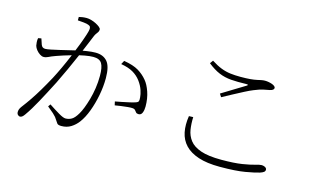

<svg xmlns="http://www.w3.org/2000/svg" viewBox="-90 -1021 2179 1307"><g transform="rotate(15 1000.0 -368.0)"><path d="M294 -119Q335 -92 368 -72.5Q401 -53 417 -53Q440 -53 460 -64.5Q480 -76 501 -112Q512 -130 523.5 -159.5Q535 -189 545.5 -226Q556 -263 562.5 -306Q569 -349 569 -394Q569 -454 553 -480.5Q537 -507 493 -507Q468 -507 433 -500.5Q398 -494 361.5 -484Q325 -474 294.5 -464Q264 -454 247 -448Q211 -435 196 -427Q181 -419 164 -419Q152 -419 137.5 -428.5Q123 -438 112 -452Q101 -466 97 -480Q95 -488 94 -504Q93 -520 96 -533L118 -537Q124 -518 131.5 -496.5Q139 -475 161 -475Q174 -475 200.5 -480.5Q227 -486 259.5 -493.5Q292 -501 324.5 -509Q357 -517 383 -523Q403 -528 438.5 -533.5Q474 -539 500 -539Q554 -539 583 -505.5Q612 -472 612 -389Q612 -330 600 -267.5Q588 -205 567.5 -150.5Q547 -96 520 -60Q499 -32 470 -14Q441 4 403 4Q380 4 373 -5Q366 -14 356 -30Q352 -37 346 -44.5Q340 -52 325.5 -65.5Q311 -79 282 -102ZM326 -720V-744Q337 -747 351 -749Q365 -751 381 -751Q395 -751 413 -746Q431 -741 447.5 -732.5Q464 -724 475 -715Q486 -706 486 -698Q486 -688 481.5 -680.5Q477 -673 471 -665.5Q465 -658 460 -647Q449 -621 432 -579.5Q415 -538 393 -487Q371 -436 346 -381.5Q321 -327 295 -274Q273 -231 253 -193Q233 -155 215 -122Q197 -89 180 -61Q163 -33 146 -9Q137 4 129.5 9.5Q122 15 114 15Q107 15 99.5 8Q92 1 92 -12Q92 -21 95 -30Q98 -39 106 -50Q135 -88 159 -123.5Q183 -159 208 -201Q233 -243 263 -298Q282 -334 303.5 -380Q325 -426 345.5 -475Q366 -524 382.5 -567.5Q399 -611 409 -642.5Q419 -674 419 -684Q419 -692 416.5 -698.5Q414 -705 403 -709Q392 -714 367.5 -716.5Q343 -719 326 -720ZM688 -509 702 -535Q768 -524 805 -502Q842 -480 869 -447Q891 -421 907 -375Q923 -329 923 -272Q923 -247 915.5 -228.5Q908 -210 890 -210Q877 -210 871.5 -216.5Q866 -223 860 -230.5Q854 -238 840 -239Q830 -240 807 -238Q784 -236 759.5 -232.5Q735 -229 718 -226L712 -252Q729 -255 756.5 -260.5Q784 -266 810.5 -272Q837 -278 851 -283Q867 -288 870 -296.5Q873 -305 871 -324Q870 -343 860.5 -372.5Q851 -402 828 -433Q806 -462 773.5 -481Q741 -500 688 -509Z M1270 -671 1286 -693Q1325 -668 1357.5 -655.5Q1390 -643 1422.5 -639Q1455 -635 1494 -635Q1536 -635 1563.5 -637.5Q1591 -640 1608.5 -644Q1626 -648 1638.5 -650.5Q1651 -653 1664 -653Q1676 -653 1689.5 -650.5Q1703 -648 1714 -644Q1725 -640 1732 -634Q1739 -628 1739 -622Q1739 -606 1711 -600Q1692 -596 1668 -591.5Q1644 -587 1603 -570Q1580 -561 1544.5 -542.5Q1509 -524 1471.5 -504Q1434 -484 1403 -467L1389 -489Q1430 -515 1475.5 -542Q1521 -569 1551 -588Q1567 -598 1546 -598Q1485 -596 1439 -599.5Q1393 -603 1353.5 -619.5Q1314 -636 1270 -671ZM1255 -287 1225 -286Q1215 -223 1225.5 -171.5Q1236 -120 1270.5 -83.5Q1305 -47 1365.5 -27Q1426 -7 1516 -7Q1628 -7 1694 -18.5Q1760 -30 1792 -40Q1810 -46 1818 -52.5Q1826 -59 1826 -69Q1826 -76 1821 -81Q1816 -86 1807.5 -89Q1799 -92 1789 -92Q1776 -92 1746 -83Q1716 -74 1660.5 -65Q1605 -56 1514 -56Q1422 -56 1369 -74.5Q1316 -93 1291 -125.5Q1266 -158 1259.5 -199.5Q1253 -241 1255 -287Z"/></g></svg>

Font: Noto Serif JP
Style: Regular
Weight: 200
Designer: Ryoko NISHIZUKA 西塚涼子 (kana & ideographs); Frank Grießhammer (Latin, Greek & Cyrillic); Wenlong ZHANG 张文龙 (bopomofo); San
Foundry: Adobe
Version: Version 2.001;hotconv 1.1.0;makeotfexe 2.6.0